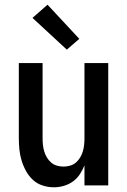

<svg xmlns="http://www.w3.org/2000/svg" viewBox="-20 -788 540 816"><path d="M209 8Q185 8 161.5 0.5Q138 -7 120.5 -23Q103 -39 91 -60.5Q79 -82 72 -105Q65 -128 62.5 -152Q60 -176 60 -200V-520H161V-200Q161 -186 162.5 -172Q164 -158 168 -144.5Q172 -131 179.5 -118.5Q187 -106 197.5 -97Q208 -88 222 -84Q236 -80 250 -80Q264 -80 278 -84Q292 -88 302.5 -97Q313 -106 320.5 -118.5Q328 -131 332 -144.5Q336 -158 337.5 -172Q339 -186 339 -200V-520H440V0H339V-85Q331 -65 319 -47Q307 -29 289.5 -16.5Q272 -4 251 2Q230 8 209 8ZM264 -577 118 -712 182 -768 317 -623Z"/></svg>

Font: Iosevka SS04 Semibold
Style: Regular
Weight: 600
Monospace: yes
Designer: Belleve Invis
Foundry: Belleve Invis
Version: Version 19.0.0; ttfautohint (v1.8.4)